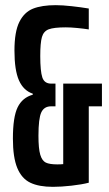

<svg xmlns="http://www.w3.org/2000/svg" viewBox="-20 -716 424 744"><path d="M375 -392V-304H324V-8Q297 -1 257 3.5Q217 8 185 8Q131 8 97.5 -8Q64 -24 47 -65Q30 -106 30 -179Q30 -263 48.5 -300.5Q67 -338 107 -349V-353Q71 -365 53.5 -404.5Q36 -444 36 -520Q36 -593 55 -631Q74 -669 108 -682.5Q142 -696 196 -696Q222 -696 258 -692Q294 -688 324 -683V-602Q305 -605 279.5 -607.5Q254 -610 235 -610Q189 -610 169 -602.5Q149 -595 142.5 -572.5Q136 -550 136 -499Q136 -440 144 -416Q152 -392 178 -392H195V-304H178Q151 -304 140 -280.5Q129 -257 129 -190Q129 -140 136 -116.5Q143 -93 157.5 -86Q172 -79 202 -79Q216 -79 225 -80V-392Z"/></svg>

Font: Saira Ultra Condensed
Style: Bold
Weight: 700
Width: 1
Designer: Hector Gatti with collaboration of the Omnibus-Type team
Foundry: Omnibus-Type
Version: Version 1.001; ttfautohint (v1.8)